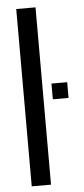

<svg xmlns="http://www.w3.org/2000/svg" viewBox="-56 -832 378 863"><g transform="rotate(-5 133.0 -400.0)"><path d="M51.5 0V-800H138.5V0ZM180 -381.5V-452.5H251V-381.5Z"/></g></svg>

Font: Big Shoulders Stencil Display Thin SemiBold
Style: Regular
Weight: 600
Version: Version 2.001